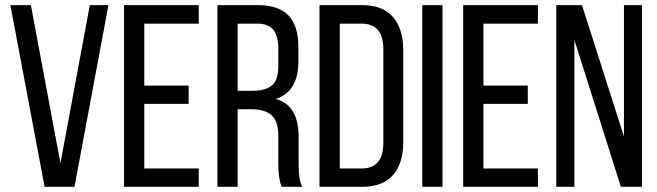

<svg xmlns="http://www.w3.org/2000/svg" viewBox="-20 -720 2534 740"><path d="M20 -700.2H99.1L212.9 -90.8L326.2 -700.2H397.9L267.1 0H151.9Z M536.1 -390.1H707V-319.8H536.1V-70.8H746.1V0H458V-700.2H746.1V-628.9H536.1Z M817.9 -700.2H973.6Q1054.7 -700.2 1092.3 -659.9Q1129.9 -619.6 1129.9 -540V-482.9Q1129.9 -366.2 1043 -338.9Q1089.4 -325.2 1110.1 -288.3Q1130.9 -251.5 1130.9 -192.9V-84Q1130.9 -25.9 1145 0H1065.9Q1052.7 -30.3 1052.7 -85V-194.8Q1052.7 -252 1027.3 -275.4Q1002 -298.8 950.7 -298.8H896V0H817.9ZM896 -370.1H953.6Q1003.4 -370.1 1028.1 -390.9Q1052.7 -411.6 1052.7 -465.8V-533.2Q1052.7 -581.5 1033.4 -605.2Q1014.2 -628.9 971.7 -628.9H896Z M1211.4 -700.2H1375.5Q1455.1 -700.2 1494.6 -654.5Q1534.2 -608.9 1534.2 -525.9V-172.9Q1534.2 -90.3 1494.6 -45.2Q1455.1 0 1375.5 0H1211.4ZM1289.6 -70.8H1374.5Q1457.5 -70.8 1457.5 -169.9V-529.8Q1457.5 -628.9 1373.5 -628.9H1289.6Z M1607.4 -700.2H1685.5V0H1607.4Z M1843.3 -390.1H2014.2V-319.8H1843.3V-70.8H2053.2V0H1765.1V-700.2H2053.2V-628.9H1843.3Z M2193.8 -565.9V0H2124V-700.2H2223.1L2384.8 -193.8V-700.2H2454.1V0H2373Z"/></svg>

Font: Bebas Neue Regular
Style: Regular
Weight: 400
Designer: Ryoichi Tsunekawa
Foundry: Ryoichi Tsunekawa
Version: Version 001.003